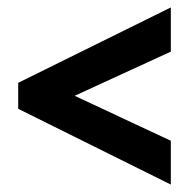

<svg xmlns="http://www.w3.org/2000/svg" viewBox="-20 -617 513 517"><path d="M440 -120V-238L181 -359L440 -478V-597L29 -394V-324Z"/></svg>

Font: Noto Sans Hebrew ExtraCondensed
Style: Bold
Weight: 700
Width: 2
Designer: Monotype Design Team
Foundry: Monotype Imaging Inc.
Version: Version 2.004